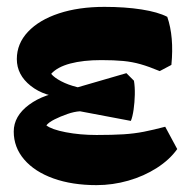

<svg xmlns="http://www.w3.org/2000/svg" viewBox="-20 -525 536 559"><path d="M261 14Q190 14 135.5 -5.5Q81 -25 50.5 -60.5Q20 -96 20 -142Q20 -187 64.5 -220Q109 -253 178 -260L193 -267L348 -312L370 -290Q373 -272 372.5 -249.5Q372 -227 369 -206Q366 -185 361 -173L213 -201Q196 -200 176 -193Q156 -186 139 -177.5Q122 -169 115 -160Q130 -148 171.5 -140Q213 -132 261 -132Q308 -132 339.5 -134Q371 -136 399 -141.5Q427 -147 461 -156L496 -91Q474 -60 436.5 -36Q399 -12 353.5 1Q308 14 261 14ZM241 -228 173 -241Q110 -243 69.5 -275Q29 -307 29 -353Q29 -398 61.5 -432.5Q94 -467 151.5 -486Q209 -505 284 -505Q344 -505 392 -497.5Q440 -490 467 -476Q477 -447 480 -412Q483 -377 479 -336L445 -318Q414 -331 389.5 -338Q365 -345 338.5 -347.5Q312 -350 275 -350Q222 -350 184.5 -340Q147 -330 129 -310Q138 -299 158 -288.5Q178 -278 204 -271.5Q230 -265 253 -265Z"/></svg>

Font: Eczar ExtraBold
Style: Regular
Weight: 800
Designer: Vaibhav Singh
Foundry: Rosetta Type Foundry
Version: Version 2.000